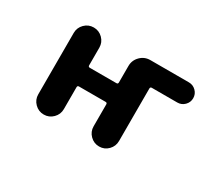

<svg xmlns="http://www.w3.org/2000/svg" viewBox="-93 -791 1186 1015"><g transform="rotate(30 500.0 -283.5)"><path d="M495.1 -95.7V-229.5Q495.1 -239.3 485.4 -239.3H323.2Q313.5 -239.3 313.5 -229.5V-95.7Q313.5 -63.5 290.5 -40.5Q267.6 -17.6 235.4 -17.6Q203.1 -17.6 180.2 -40.5Q157.2 -63.5 157.2 -95.7V-470.7Q157.2 -502.9 180.2 -525.9Q203.1 -548.8 235.4 -548.8Q267.6 -548.8 290.5 -525.9Q313.5 -502.9 313.5 -470.7V-363.3Q313.5 -353.5 323.2 -353.5H485.4Q495.1 -353.5 495.1 -363.3V-463.9Q495.1 -499 520 -523.9Q544.9 -548.8 580.1 -548.8H815.4Q840.8 -548.8 858.9 -530.8Q877 -512.7 877 -487.3Q877 -461.9 858.9 -443.8Q840.8 -425.8 815.4 -425.8H660.2Q650.4 -425.8 650.4 -416V-95.7Q650.4 -63.5 627.9 -40.5Q605.5 -17.6 573.2 -17.6Q541 -17.6 518.1 -40.5Q495.1 -63.5 495.1 -95.7Z"/></g></svg>

Font: Rounded-X Mgen+ 2m bold
Style: Bold
Weight: 700
Designer: [Source Han Sans]
Ryoko NISHIZUKA  (kana & ideographs); Paul D. Hunt (Latin, Greek & Cyrillic); Wenlong ZHANG  (bopomofo
Version: Version 1.059.20150602